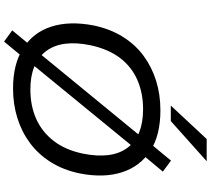

<svg xmlns="http://www.w3.org/2000/svg" viewBox="-66 -915 1034 942"><g transform="rotate(90 451.0 -444.0)"><path d="M414 9Q294 9 216.5 -40.5Q139 -90 110.5 -179Q82 -268 105 -387Q122 -468 160.5 -529.5Q199 -591 254 -631.5Q309 -672 376.5 -693Q444 -714 521 -714Q644 -714 720 -664.5Q796 -615 825 -526Q854 -437 831 -319Q814 -237 775 -175.5Q736 -114 681 -73.5Q626 -33 558.5 -12Q491 9 414 9ZM419 -76Q499 -76 563 -104.5Q627 -133 671.5 -190.5Q716 -248 734 -335Q762 -477 704.5 -553Q647 -629 516 -629Q437 -629 372.5 -601Q308 -573 264.5 -516Q221 -459 202 -371Q173 -230 231 -153Q289 -76 419 -76ZM184 53 129 13 209 -84 245 -125 656 -626 687 -668 768 -766 822 -726 741 -629 707 -588 296 -86 265 -45ZM498 -765 662 -941H771L574 -765Z"/></g></svg>

Font: Nunito Sans 7pt SemiExpanded
Style: Italic
Weight: 400
Width: 6
Italic angle: -9°
Designer: Vernon Adams
Foundry: Vernon Adams
Version: Version 3.101;gftools[0.9.27]